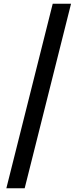

<svg xmlns="http://www.w3.org/2000/svg" viewBox="-20 -825 428 1027"><path d="M14 182H112L360 -805H262Z"/></svg>

Font: Noto Sans T Chinese Bold
Style: Bold
Weight: 700
Designer: Ryoko NISHIZUKA (kana & ideographs); Paul D. Hunt (Latin, Greek & Cyrillic); Wenlong ZHANG (bopomofo); Sandoll Communica
Foundry: Adobe Systems Incorporated
Version: Version 1.000;PS 1;hotconv 1.0.78;makeotf.lib2.5.61930